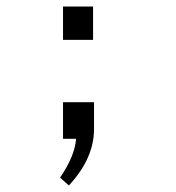

<svg xmlns="http://www.w3.org/2000/svg" viewBox="-20 -425 540 588"><path d="M173 -303V-405H265V-303ZM173 0V-112H268V-30Q268 60 191 143L164 119Q209 53 213 0Z"/></svg>

Font: TypoPRO Lekton
Style: Regular
Weight: 400
Monospace: yes
Designer: Paolo Mazzetti, Luciano Perondi, Raffaele Flato, Elena Papassissa, Emilio Macchia, Michela Povoleri, Tobias Seemiller, R
Version: Version 34.000